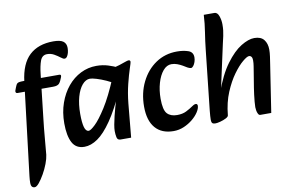

<svg xmlns="http://www.w3.org/2000/svg" viewBox="-89 -864 1926 1251"><g transform="rotate(-10 873.5 -238.5)"><path d="M46 219Q33 219 27 210.5Q21 202 21 188Q21 167 24 142L98 -471Q112 -587 170.5 -641.5Q229 -696 329 -696Q375 -696 394.5 -681.5Q414 -667 414 -638Q414 -621 410 -606Q406 -591 399 -581.5Q392 -572 382 -572Q374 -572 358 -584.5Q342 -597 321 -609Q300 -621 275 -621Q242 -621 229.5 -587.5Q217 -554 211 -499L178 -208Q171 -149 166 -88.5Q161 -28 156 24Q153 49 140.5 82Q128 115 110 146.5Q92 178 75 198.5Q58 219 46 219ZM41 -405Q34 -405 31 -410Q28 -415 30 -422L37 -441Q44 -461 52 -468Q60 -475 91 -475H331Q344 -475 339 -459Q329 -431 318 -418Q307 -405 277 -405Z M411 16Q355 16 331 -29.5Q307 -75 307 -157Q307 -230 328.5 -291Q350 -352 387 -396.5Q424 -441 473 -465.5Q522 -490 577 -490Q620 -490 655.5 -478.5Q691 -467 716 -455L687 -350Q660 -368 626.5 -383Q593 -398 564.5 -406.5Q536 -415 522 -415Q494 -415 470.5 -387.5Q447 -360 433.5 -311.5Q420 -263 420 -200Q420 -142 428.5 -112Q437 -82 456 -82Q469 -82 500 -111.5Q531 -141 575 -210Q619 -279 668 -397L696 -308Q642 -188 593 -117Q544 -46 499 -15Q454 16 411 16ZM650 10Q630 10 626 -9.5Q622 -29 622 -51Q622 -68 626.5 -93Q631 -118 638 -147Q645 -176 653 -204L675 -279L646 -305L670 -456Q702 -461 726.5 -469Q751 -477 767.5 -483Q784 -489 791 -489Q802 -489 802 -477Q802 -472 789.5 -434.5Q777 -397 762.5 -339Q748 -281 741 -213L720 10Z M1001 16Q922 16 880 -33Q838 -82 838 -174Q838 -264 873.5 -336Q909 -408 970.5 -449.5Q1032 -491 1111 -491Q1153 -491 1185 -480Q1217 -469 1217 -434Q1217 -419 1212 -404Q1207 -389 1199 -379Q1191 -369 1183 -369Q1179 -369 1172 -371.5Q1165 -374 1160 -377Q1149 -384 1133.5 -393Q1118 -402 1099.5 -409Q1081 -416 1061 -416Q1030 -416 1005.5 -387Q981 -358 967 -310Q953 -262 953 -206Q953 -132 975.5 -107.5Q998 -83 1041 -83Q1077 -83 1102 -95.5Q1127 -108 1150 -124Q1159 -130 1164 -131.5Q1169 -133 1173 -133Q1178 -133 1181 -129Q1184 -125 1184 -120Q1184 -102 1169 -78.5Q1154 -55 1128 -33.5Q1102 -12 1069.5 2Q1037 16 1001 16Z M1574 10Q1566 10 1560.5 -0.5Q1555 -11 1553 -24Q1551 -37 1551 -45Q1551 -59 1553 -81Q1555 -103 1558 -127.5Q1561 -152 1564 -170L1581 -274Q1584 -294 1587 -311.5Q1590 -329 1590 -349Q1590 -364 1584 -372Q1578 -380 1568 -380Q1555 -380 1525.5 -355.5Q1496 -331 1462.5 -285Q1429 -239 1401.5 -173.5Q1374 -108 1366 -25L1341 -175Q1382 -291 1433 -360Q1484 -429 1534 -459.5Q1584 -490 1622 -490Q1666 -490 1686 -464.5Q1706 -439 1706 -399Q1706 -377 1702.5 -353Q1699 -329 1695 -303L1647 10ZM1277 14Q1264 14 1257.5 8.5Q1251 3 1251 -16Q1251 -35 1255 -75L1298 -469Q1304 -526 1313 -582.5Q1322 -639 1325 -696H1395Q1415 -696 1424.5 -669Q1434 -642 1434 -614Q1434 -592 1432 -574.5Q1430 -557 1426 -538Q1422 -519 1415 -490L1351 -197L1384 -238Q1377 -174 1373 -117Q1369 -60 1366 -25Q1366 -15 1348.5 -6Q1331 3 1310 8.5Q1289 14 1277 14Z"/></g></svg>

Font: Alkatra
Style: Regular
Weight: 400
Designer: Suman Bhandary
Version: Version 1.100;gftools[0.9.22]